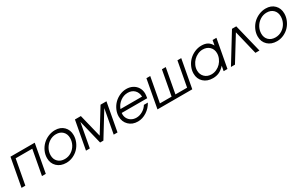

<svg xmlns="http://www.w3.org/2000/svg" viewBox="188 -1888 4979 3228"><g transform="rotate(-30 2677.5 -273.5)"><path d="M63 0 164.1 -546.9H634.8L534.2 0H460L548.8 -480H226.1L137.2 0Z M683.6 -216.8Q683.6 -285.6 712.2 -349.1Q740.7 -412.6 788.1 -458.7Q835.4 -504.9 899.9 -532.5Q964.4 -560.1 1032.7 -560.1Q1137.7 -560.1 1201.7 -496.1Q1265.6 -432.1 1265.6 -331.1Q1265.6 -263.7 1238.8 -200.4Q1211.9 -137.2 1167 -90.3Q1122.1 -43.5 1059.6 -15.1Q997.1 13.2 928.7 13.2Q818.8 13.2 751.2 -51Q683.6 -115.2 683.6 -216.8ZM759.8 -228Q759.8 -150.9 808.6 -103Q857.4 -55.2 938.5 -55.2Q1008.3 -55.2 1066.4 -92.3Q1124.5 -129.4 1157 -189.7Q1189.5 -250 1189.5 -318.8Q1189.5 -396.5 1141.6 -444.3Q1093.8 -492.2 1013.7 -492.2Q944.8 -492.2 886 -454.8Q827.1 -417.5 793.5 -356.7Q759.8 -295.9 759.8 -228Z M1314.5 0 1415.5 -546.9H1530.3L1639.6 -103L1912.6 -546.9H2027.3L1926.3 0H1852.5L1938.5 -465.8L1652.3 0H1588.4L1474.6 -465.8L1388.7 0Z M2542.5 -180.2H2619.1Q2573.2 -93.8 2490.5 -40.3Q2407.7 13.2 2318.4 13.2Q2211.9 13.2 2144.5 -53Q2077.1 -119.1 2077.1 -221.2Q2077.1 -287.1 2105.5 -349.9Q2133.8 -412.6 2180.2 -458.5Q2226.6 -504.4 2289.3 -532.2Q2352.1 -560.1 2418.5 -560.1Q2484.4 -560.1 2538.6 -532Q2592.8 -503.9 2624.5 -452.1Q2656.2 -400.4 2656.2 -335Q2656.2 -306.2 2646.5 -249H2151.4Q2144.5 -195.3 2166 -150.6Q2187.5 -106 2230.7 -80.6Q2273.9 -55.2 2328.1 -55.2Q2390.6 -55.2 2449.7 -89.6Q2508.8 -124 2542.5 -180.2ZM2166 -315.9H2585.4Q2582 -397.5 2533.4 -444.8Q2484.9 -492.2 2405.3 -492.2Q2327.1 -492.2 2261.2 -443.4Q2195.3 -394.5 2166 -315.9Z M2702.1 0 2803.2 -546.9H2877L2788.1 -66.9H3015.1L3104 -546.9H3178.2L3089.4 -66.9H3315.9L3405.3 -546.9H3479L3377.9 0Z M3986.8 0 4004.9 -96.2Q3951.2 -37.6 3897.7 -12.2Q3844.2 13.2 3774.9 13.2Q3664.1 13.2 3595.9 -50.5Q3527.8 -114.3 3527.8 -215.8Q3527.8 -283.7 3556.2 -347.4Q3584.5 -411.1 3631.6 -457.5Q3678.7 -503.9 3742.9 -532Q3807.1 -560.1 3875 -560.1Q3946.3 -560.1 3992.7 -533.9Q4039.1 -507.8 4069.8 -450.2L4087.9 -546.9H4162.1L4061 0ZM3605 -232.9Q3605 -155.3 3655.5 -105.2Q3706.1 -55.2 3786.1 -55.2Q3836.9 -55.2 3884.3 -77.1Q3931.6 -99.1 3966.1 -135.3Q4000.5 -171.4 4021.2 -219.5Q4042 -267.6 4042 -317.9Q4042 -395 3991.9 -443.6Q3941.9 -492.2 3860.8 -492.2Q3811.5 -492.2 3764.2 -470.2Q3716.8 -448.2 3682.1 -412.8Q3647.5 -377.4 3626.2 -329.8Q3605 -282.2 3605 -232.9Z M4128.4 0 4464.4 -546.9H4547.4L4681.6 0H4603.5L4491.7 -462.9L4206.5 0Z M4773.4 -216.8Q4773.4 -285.6 4802 -349.1Q4830.6 -412.6 4877.9 -458.7Q4925.3 -504.9 4989.7 -532.5Q5054.2 -560.1 5122.6 -560.1Q5227.5 -560.1 5291.5 -496.1Q5355.5 -432.1 5355.5 -331.1Q5355.5 -263.7 5328.6 -200.4Q5301.8 -137.2 5256.8 -90.3Q5211.9 -43.5 5149.4 -15.1Q5086.9 13.2 5018.6 13.2Q4908.7 13.2 4841.1 -51Q4773.4 -115.2 4773.4 -216.8ZM4849.6 -228Q4849.6 -150.9 4898.4 -103Q4947.3 -55.2 5028.3 -55.2Q5098.1 -55.2 5156.2 -92.3Q5214.4 -129.4 5246.8 -189.7Q5279.3 -250 5279.3 -318.8Q5279.3 -396.5 5231.4 -444.3Q5183.6 -492.2 5103.5 -492.2Q5034.7 -492.2 4975.8 -454.8Q4917 -417.5 4883.3 -356.7Q4849.6 -295.9 4849.6 -228Z"/></g></svg>

Font: Involve
Style: Italic
Weight: 400
Italic angle: -10.5°
Designer: Stefan Peev
Foundry: Context Ltd.
Version: Version 1.001